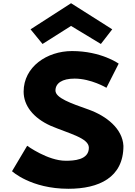

<svg xmlns="http://www.w3.org/2000/svg" viewBox="-20 -1157 841 1192"><path d="M169.7 -975 244 -884 421.1 -996 606.3 -884 676.8 -975 421.1 -1137ZM427.2 -840C271.5 -840 126.7 -742 126.7 -588C126.7 -502 185.7 -425 294.6 -376C410.2 -327 531.7 -300 531.7 -240C531.7 -163 437.3 -159 387.7 -159C276.4 -159 148.7 -252 148.7 -252L54.7 -94C54.7 -94 171.7 15 404.6 15C593.3 15 746.3 -54 746.3 -251C740.8 -359 639.8 -437 532.4 -476C418.7 -516 324.3 -549 324.3 -595C324.3 -640 365.5 -669 442.9 -669C545.8 -669 640.8 -612 640.8 -612L716.8 -762C716.8 -762 608.7 -840 427.2 -840Z"/></svg>

Font: Hussar
Style: BdSuprExt
Weight: 700
Foundry: Cannot Into Space Fonts
Version: Version 2.00